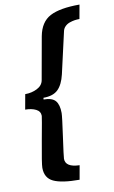

<svg xmlns="http://www.w3.org/2000/svg" viewBox="-98 -787 591 996"><g transform="rotate(-10 197.5 -288.5)"><path d="M237.8 159.2Q144 159.2 101.1 138.9Q58.1 118.7 58.1 64.9Q58.1 43.5 80.1 -75.7Q102.1 -194.8 102.1 -201.2Q102.1 -225.1 79.3 -236.6Q56.6 -248 22.9 -248L37.1 -327.1Q71.8 -327.1 100.3 -341.6Q128.9 -356 133.8 -383.8L173.8 -607.9Q187.5 -681.2 239.3 -708.5Q291 -735.8 395 -735.8L381.8 -662.1Q369.1 -662.1 356.2 -660.2Q343.3 -658.2 329.3 -653.3Q315.4 -648.4 305.2 -638.2Q294.9 -627.9 292 -613.8L242.2 -395Q230 -342.8 204.1 -317.4Q178.2 -292 127 -292L126 -283.2Q170.9 -283.2 188.5 -262.5Q206.1 -241.7 206.1 -198.2Q206.1 -179.7 191.4 -76.2Q176.8 27.3 176.8 38.1Q176.8 83 251 85Z"/></g></svg>

Font: Archivo Expanded SemiBold
Style: Italic
Weight: 600
Width: 7
Italic angle: -10°
Designer: Hector Gatti
Foundry: Omnibus-Type
Version: Version 2.001